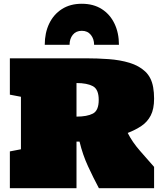

<svg xmlns="http://www.w3.org/2000/svg" viewBox="-20 -996 866 1016"><path d="M32.2 0V-194.8L90.8 -206.1V-483.9L32.2 -495.1V-687.5H432.1Q495.6 -687.5 555.7 -683.1Q615.7 -678.7 665.5 -663.6Q715.3 -648.4 748.3 -617.7Q781.2 -586.9 790.5 -534.2Q795.4 -506.8 795.4 -474.1Q795.4 -418.9 777.6 -384.8Q759.8 -350.6 728.5 -329.6Q697.3 -308.6 655.8 -292.5Q680.2 -244.1 720.7 -198Q761.2 -151.9 795.4 -112.8V0H503.4Q473.6 -55.7 445.6 -116.5Q417.5 -177.2 400.9 -246.6H384.8V0ZM384.8 -378.9Q440.9 -378.9 471.7 -395Q502.4 -411.1 502.4 -467.3Q502.4 -523.4 471.4 -540Q440.4 -556.6 384.8 -556.6ZM216.8 -758.8Q216.8 -821.8 240.2 -870.8Q263.7 -919.9 307.6 -948Q351.6 -976.1 412.6 -976.1Q474.6 -976.1 518.6 -948Q562.5 -919.9 585.9 -870.8Q609.4 -821.8 609.4 -758.8H478Q478 -790 460.7 -811.5Q443.4 -833 413.1 -833Q382.3 -833 365.2 -811.8Q348.1 -790.5 348.1 -758.8Z"/></svg>

Font: Holtwood One SC
Style: Regular
Weight: 400
Designer: Vernon Adams
Foundry: Vernon Adams
Version: Version 1.100; ttfautohint (v1.8.4.7-5d5b)